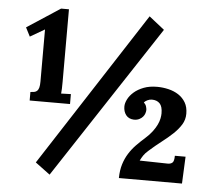

<svg xmlns="http://www.w3.org/2000/svg" viewBox="-52 -773 937 845"><g transform="rotate(5 416.5 -350.0)"><path d="M643.1 -662.6 197.3 16.1 132.3 -32.2 575.2 -716.3ZM57.6 -581.5 37.6 -620.6 184.1 -716.3H218.8V-395Q218.8 -379.4 218.3 -365.2Q217.8 -351.1 216.8 -343.8L259.8 -345.2V-301.3H81.5V-338.9Q90.8 -339.4 98.4 -340.8Q106 -342.3 111.1 -347.2Q116.2 -352.1 118.9 -361.8Q121.6 -371.6 121.6 -388.7V-618.7ZM583 -335.9Q591.3 -329.1 594 -319.6Q596.7 -310.1 596.7 -304.7Q596.7 -297.9 594 -289.6Q591.3 -281.2 585.2 -274.2Q579.1 -267.1 569.3 -262.2Q559.6 -257.3 545.9 -257.3Q522.5 -258.3 510.7 -273.7Q499 -289.1 499 -311Q499 -326.2 507.8 -343.5Q516.6 -360.8 533.7 -375.7Q550.8 -390.6 576.2 -400.4Q601.6 -410.2 635.3 -410.2Q660.6 -410.2 685.5 -404.3Q710.4 -398.4 730 -385.7Q749.5 -373 761.5 -352.8Q773.4 -332.5 773.4 -303.2Q773.4 -276.9 760 -255.1Q746.6 -233.4 724.9 -212.9Q703.1 -192.4 676 -171.6Q648.9 -150.9 621.1 -126Q613.8 -119.6 608.9 -114.3Q604 -108.9 600.3 -103.5Q596.7 -98.1 593.5 -92.5Q590.3 -86.9 586.9 -80.1L710 -77.6Q723.1 -77.1 731.2 -83.7Q739.3 -90.3 739.3 -114.7H786.6L781.2 4.4H502.4Q502.9 -30.3 511.2 -56.9Q519.5 -83.5 533.2 -105.2Q546.9 -127 564.7 -145.3Q582.5 -163.6 602.5 -181.2Q621.6 -198.2 633.8 -214.6Q646 -231 652.8 -245.6Q659.7 -260.3 662.1 -272.9Q664.6 -285.6 664.6 -295.4Q664.6 -326.2 651.9 -339.1Q639.2 -352.1 617.2 -352.1Q607.4 -352.1 597.2 -347.2Q586.9 -342.3 583 -335.9Z"/></g></svg>

Font: DimaBanoo
Style: Bold
Weight: 800
Designer: R.Balvardi
Foundry: R.Balvardi
Version: Version 1.0.0-alpha3